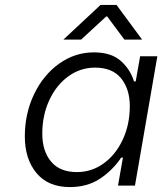

<svg xmlns="http://www.w3.org/2000/svg" viewBox="-20 -755 660 781"><path d="M81 -200Q81 -293 118.5 -371.5Q156 -450 220.5 -496Q285 -542 362 -542Q432 -542 471 -507.5Q510 -473 525 -424H532L550 -526H620L529 0H460L480 -114H473Q438 -62 386.5 -28Q335 6 264 6Q176 6 128.5 -51Q81 -108 81 -200ZM508 -323Q508 -393 472.5 -436.5Q437 -480 367 -480Q307 -480 258 -444.5Q209 -409 180.5 -347.5Q152 -286 152 -211Q152 -141 187.5 -98Q223 -55 293 -55Q353 -55 402 -90.5Q451 -126 479.5 -187.5Q508 -249 508 -323ZM389 -735H454L558 -594H486L416 -688H412L310 -594H238Z"/></svg>

Font: Be Vietnam Light
Style: Italic
Weight: 300
Italic angle: -9.222°
Designer: Gabriel Lam
Foundry: TypeRant
Version: Version 3.000